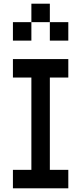

<svg xmlns="http://www.w3.org/2000/svg" viewBox="-20 -1020 440 1040"><path d="M50 0V-100H150V-600H50V-700H350V-600H250V-100H350V0ZM50 -800V-900H150V-1000H250V-900H350V-800H250V-900H150V-800Z"/></svg>

Font: Matrix Sans
Style: Regular
Weight: 400
Designer: Brad Neil
Version: Version 1.100